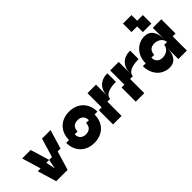

<svg xmlns="http://www.w3.org/2000/svg" viewBox="55 -1595 2390 2390"><g transform="rotate(-45 1250.0 -400.0)"><path d="M125 -250H75L150 0H350L425 -250H475L550 -500H400L325 -250H275L250 -125L225 -250H275L200 -500H50Z M625 -250H575C575 -100 675 0 825 0C975 0 1075 -100 1075 -250H1125C1125 -400 1025 -500 875 -500C725 -500 625 -400 625 -250ZM725 -250H775C775 -325 825 -350 875 -350C925 -350 975 -325 975 -250H925C925 -175 875 -150 825 -150C775 -150 725 -175 725 -250Z M1200 -250H1150V0H1300V-250H1350C1350 -325 1450 -350 1550 -350V-500C1425 -500 1350 -425 1350 -300V-500H1200Z M1600 -250H1550V0H1700V-250H1750C1750 -325 1850 -350 1950 -350V-500C1825 -500 1750 -425 1750 -300V-500H1600Z M1975 -250H1925C1925 -100 2025 0 2150 0C2250 0 2300 -75 2300 -200V0H2450V-250H2500V-500H2350V-300C2350 -426 2300 -500 2200 -500C2075 -500 1975 -400 1975 -250ZM2075 -250H2125C2125 -300 2150 -350 2225 -350C2300 -350 2350 -300 2350 -250H2300C2300 -200 2250 -150 2175 -150C2100 -150 2075 -200 2075 -250ZM2125 -650H2225V-550H2375V-700H2275V-800H2125Z"/></g></svg>

Font: LS-VG5000 Bold Shifted
Style: Regular
Weight: 400
Designer: Justin Bihan, 2021
Foundry: Justin Bihan, 2021
Version: Version 1.000;Glyphs 3.1.2 (3151)